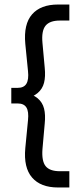

<svg xmlns="http://www.w3.org/2000/svg" viewBox="-20 -734 363 850"><path d="M237 96Q160 96 122 52Q84 8 92 -78L104 -202Q108 -240 97 -258Q86 -276 58 -276H30V-345H58Q86 -345 97 -363.5Q108 -382 104 -419L92 -540Q84 -627 122 -670.5Q160 -714 237 -714H287V-643H245Q200 -643 181.5 -620Q163 -597 168 -544L178 -434Q182 -395 175 -367.5Q168 -340 146.5 -322Q125 -304 86 -293V-325Q125 -317 146.5 -299Q168 -281 175 -253.5Q182 -226 178 -187L168 -74Q164 -21 182 1.5Q200 24 245 24H287V96Z"/></svg>

Font: Outfit Thin
Style: Regular
Weight: 400
Version: Version 1.100;gftools[0.9.27]